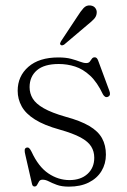

<svg xmlns="http://www.w3.org/2000/svg" viewBox="-20 -686 474 717"><path d="M239.5 -13.5Q281.5 -13.5 306.8 -36.5Q332 -59.5 332 -97Q332 -120.5 320.5 -139Q309 -157.5 280.8 -172.8Q252.5 -188 203 -202Q145 -218 110.5 -239.8Q76 -261.5 61 -288.8Q46 -316 46 -347Q46 -401.5 86 -436.5Q126 -471.5 198 -471.5Q226.5 -471.5 245.8 -466.2Q265 -461 278.5 -455.8Q292 -450.5 302 -450.5Q311 -450.5 315.2 -455.8Q319.5 -461 323 -466.5Q326.5 -472 334 -472Q338 -472 341 -469.2Q344 -466.5 346.5 -460L388.5 -346.5Q391.5 -339 390.5 -333.2Q389.5 -327.5 383 -324.5Q377 -322 372.5 -324.8Q368 -327.5 364.5 -333.5Q343 -379 316.5 -403.5Q290 -428 260.5 -437.5Q231 -447 199.5 -447Q145 -447 117.8 -423.5Q90.5 -400 90.5 -360.5Q90.5 -337.5 102.2 -318Q114 -298.5 143.2 -281.8Q172.5 -265 225 -250Q280.5 -235 313.5 -215.5Q346.5 -196 361 -169.8Q375.5 -143.5 375.5 -108.5Q375.5 -74.5 359 -47.2Q342.5 -20 311.5 -4.5Q280.5 11 237.5 11Q210 11 192 4.2Q174 -2.5 162 -8.8Q150 -15 139 -15Q130 -15 126 -8.8Q122 -2.5 118.8 4Q115.5 10.5 109 10.5Q105.5 10.5 103 8.2Q100.5 6 99.5 1L75 -106Q71.5 -119.5 72.2 -126Q73 -132.5 78.5 -134.5Q84.5 -136.5 88.8 -132.8Q93 -129 98 -119Q123.5 -63.5 160.5 -38.5Q197.5 -13.5 239.5 -13.5ZM269 -624.5Q281.5 -644.5 292.2 -656Q303 -667.5 318 -665.5Q330.5 -664 336.5 -655.2Q342.5 -646.5 341 -636.5Q340 -624.5 330.5 -614.5Q321 -604.5 307 -593.5L219 -519Q216.5 -517.5 213 -516.8Q209.5 -516 206.5 -518.5Q203.5 -521 204.5 -524.5Q205.5 -528 207.5 -531.5Z"/></svg>

Font: Fraunces ExtraLight
Style: Regular
Weight: 250
Version: Version 1.000;[b76b70a41]